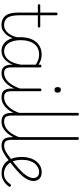

<svg xmlns="http://www.w3.org/2000/svg" viewBox="725 -1780 1072 2562"><g transform="rotate(90 1261.0 -499.0)"><path d="M317 17Q269 17 237 1.5Q205 -14 185 -42.5Q165 -71 156.5 -112Q148 -153 148 -204V-468H52Q44 -468 40.5 -472.5Q37 -477 37 -484Q37 -492 40.5 -496Q44 -500 52 -500H148V-715Q148 -723 152 -726.5Q156 -730 166 -730Q175 -730 179.5 -726.5Q184 -723 184 -715V-500H332Q340 -500 343.5 -496Q347 -492 347 -484Q347 -477 343.5 -472.5Q340 -468 332 -468H184V-219Q184 -179 189 -142.5Q194 -106 208 -78Q222 -50 248.5 -34Q275 -18 318 -18Q326 -18 330 -12.5Q334 -7 334.5 -0.5Q335 6 330.5 11.5Q326 17 317 17Z M318 17Q309 17 304 11.5Q299 6 299 -0.5Q299 -7 304 -12.5Q309 -18 318 -18Q350 -18 378 -34.5Q406 -51 427.5 -79Q449 -107 462.5 -142.5Q476 -178 480 -215Q481 -225 487.5 -227.5Q494 -230 500 -226.5Q506 -223 506 -213Q503 -171 488.5 -130Q474 -89 449 -56Q424 -23 390.5 -3Q357 17 318 17Z M659 17Q606 17 564.5 -13Q523 -43 499.5 -99Q476 -155 476 -235Q476 -285 485.5 -328.5Q495 -372 514 -407Q533 -442 561 -467Q589 -492 626 -505.5Q663 -519 710 -519Q746 -519 779.5 -508Q813 -497 849 -474V-436Q810 -464 774.5 -474.5Q739 -485 706 -485Q671 -485 641 -474.5Q611 -464 588 -443.5Q565 -423 549 -393Q533 -363 524.5 -324.5Q516 -286 516 -238Q516 -177 532.5 -126.5Q549 -76 582.5 -47Q616 -18 667 -18Q703 -18 738 -39.5Q773 -61 800.5 -110Q828 -159 843 -242L863 -201Q843 -115 809 -67.5Q775 -20 736 -1.5Q697 17 659 17ZM956 17Q926 17 904.5 8Q883 -1 869.5 -18.5Q856 -36 849.5 -60.5Q843 -85 843 -117V-500Q843 -508 848 -511.5Q853 -515 862 -515Q872 -515 875.5 -511.5Q879 -508 879 -500V-118Q879 -69 895 -43.5Q911 -18 956 -18Q962 -18 966 -12.5Q970 -7 970 -0.5Q970 6 967 11.5Q964 17 956 17Z M953 17Q944 17 939 11.5Q934 6 934 -0.5Q934 -7 939 -12.5Q944 -18 953 -18Q988 -18 1020 -34Q1052 -50 1078 -79Q1104 -108 1125.5 -148Q1147 -188 1163 -235Q1165 -244 1172.5 -244.5Q1180 -245 1185 -239Q1190 -233 1187 -223Q1173 -176 1151.5 -132.5Q1130 -89 1101 -56Q1072 -23 1035 -3Q998 17 953 17Z M1279 17Q1244 17 1220.5 7.5Q1197 -2 1184.5 -20.5Q1172 -39 1166.5 -64.5Q1161 -90 1161 -123V-500Q1161 -508 1165.5 -511.5Q1170 -515 1178 -515Q1188 -515 1192.5 -511.5Q1197 -508 1197 -500V-123Q1197 -70 1213 -44Q1229 -18 1279 -18Q1286 -18 1289 -12.5Q1292 -7 1292 -0.5Q1292 6 1289 11.5Q1286 17 1279 17ZM1178 -690Q1159 -690 1150.5 -701Q1142 -712 1142 -733Q1142 -754 1150.5 -764.5Q1159 -775 1178 -775Q1197 -775 1206.5 -764.5Q1216 -754 1216 -733Q1217 -711 1207.5 -700.5Q1198 -690 1178 -690Z M1278 17Q1269 17 1264 11.5Q1259 6 1259 -0.5Q1259 -7 1264 -12.5Q1269 -18 1278 -18Q1314 -18 1346.5 -34Q1379 -50 1406 -79Q1433 -108 1455 -147.5Q1477 -187 1492 -235Q1495 -243 1502 -244Q1509 -245 1515 -240Q1521 -235 1518 -225Q1504 -177 1482 -133.5Q1460 -90 1430 -56.5Q1400 -23 1362 -3Q1324 17 1278 17Z M1603 17Q1569 17 1545.5 7.5Q1522 -2 1509.5 -20.5Q1497 -39 1491.5 -64.5Q1486 -90 1486 -123V-1000Q1486 -1008 1490 -1011.5Q1494 -1015 1503 -1015Q1513 -1015 1517.5 -1011.5Q1522 -1008 1522 -1000V-123Q1522 -70 1537.5 -44Q1553 -18 1603 -18Q1610 -18 1613.5 -12.5Q1617 -7 1617 -0.5Q1617 6 1614 11.5Q1611 17 1603 17Z M1602 17Q1593 17 1588 11.5Q1583 6 1583 -0.5Q1583 -7 1588 -12.5Q1593 -18 1602 -18Q1638 -18 1670.5 -34Q1703 -50 1730 -79Q1757 -108 1779 -147.5Q1801 -187 1816 -235Q1819 -243 1826 -244Q1833 -245 1839 -240Q1845 -235 1842 -225Q1828 -177 1806 -133.5Q1784 -90 1754 -56.5Q1724 -23 1686 -3Q1648 17 1602 17Z M1927 17Q1893 17 1869.5 7.5Q1846 -2 1833.5 -20.5Q1821 -39 1815.5 -64.5Q1810 -90 1810 -123V-1000Q1810 -1008 1814 -1011.5Q1818 -1015 1827 -1015Q1837 -1015 1841.5 -1011.5Q1846 -1008 1846 -1000V-123Q1846 -70 1861.5 -44Q1877 -18 1927 -18Q1934 -18 1937.5 -12.5Q1941 -7 1941 -0.5Q1941 6 1938 11.5Q1935 17 1927 17Z M1926 17Q1917 17 1912 11.5Q1907 6 1907 -0.5Q1907 -7 1912 -12.5Q1917 -18 1926 -18Q1949 -18 1974.5 -27.5Q2000 -37 2033.5 -59.5Q2067 -82 2114 -119Q2119 -124 2125 -121.5Q2131 -119 2135 -113.5Q2139 -108 2139 -101.5Q2139 -95 2133 -90Q2085 -52 2048 -28Q2011 -4 1981.5 6.5Q1952 17 1926 17Z M2292 16Q2222 16 2173.5 -17.5Q2125 -51 2099.5 -112.5Q2074 -174 2074 -258Q2074 -312 2088.5 -359.5Q2103 -407 2130 -443Q2157 -479 2194 -499Q2231 -519 2277 -519Q2320 -519 2346 -503Q2372 -487 2383.5 -462Q2395 -437 2395 -411Q2395 -378 2381.5 -344.5Q2368 -311 2338 -273.5Q2308 -236 2260.5 -193Q2213 -150 2144 -97L2121 -123Q2186 -174 2231 -214.5Q2276 -255 2303 -289Q2330 -323 2343 -352.5Q2356 -382 2356 -408Q2356 -445 2333.5 -465Q2311 -485 2272 -485Q2246 -485 2218 -471.5Q2190 -458 2165.5 -430Q2141 -402 2127 -359Q2113 -316 2113 -258Q2113 -169 2141 -116Q2169 -63 2210.5 -39.5Q2252 -16 2294 -16Q2337 -16 2365.5 -32Q2394 -48 2413 -69.5Q2432 -91 2443 -106Q2448 -111 2453.5 -110Q2459 -109 2465 -105Q2470 -101 2473 -95.5Q2476 -90 2470 -84Q2458 -65 2433.5 -41Q2409 -17 2373.5 -0.5Q2338 16 2292 16Z"/></g></svg>

Font: Playwrite NG Modern Thin
Style: Regular
Weight: 250
Designer: Veronika Burian, José Scaglione
Foundry: TypeTogether
Version: Version 1.002